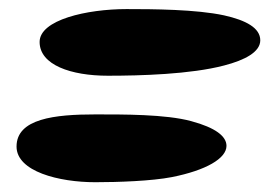

<svg xmlns="http://www.w3.org/2000/svg" viewBox="-20 -514 578 412"><path d="M211.5 -351.5C281 -351.5 389 -354.5 461 -373.5C505.5 -385 538.5 -402.5 538.5 -427.5C538.5 -454 508 -470.5 461 -481C401 -494 308 -494.5 251.5 -494.5C166.5 -494.5 65 -471.5 65 -424C65 -374.5 132.5 -351.5 211.5 -351.5ZM184.5 -123C233 -123 305.5 -125.5 349 -134C422 -148.5 466 -174 466 -201C466 -221.5 442.5 -240 390.5 -254C336 -269 243 -268.5 184.5 -268.5C97.5 -268.5 15.5 -259.5 15.5 -199.5C15.5 -146 106.5 -123 184.5 -123Z"/></svg>

Font: Gluten
Style: Bold Italic
Weight: 700
Italic angle: -13°
Designer: Tyler Finck
Foundry: Etcetera Type Company
Version: Version 0.920